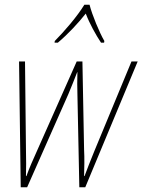

<svg xmlns="http://www.w3.org/2000/svg" viewBox="-20 -785 598 806"><path d="M210 -613 209 -606H223C267 -643 310 -690 340 -728C356 -686 382 -639 404 -606H417L418 -613C398 -647 366 -724 356 -765H334C305 -717 249 -652 210 -613ZM67 1H94L267 -390C280 -422 292 -450 304 -482H305C304 -449 304 -418 305 -390L313 1H338L558 -527H532L377 -153C359 -108 346 -77 335 -46H333C334 -79 335 -123 333 -156L326 -527H302L139 -160C119 -116 102 -77 91 -46H89C90 -80 90 -114 89 -157L85 -527H60Z"/></svg>

Font: Noto Sans Condensed Thin
Style: Italic
Weight: 100
Width: 3
Italic angle: -12°
Designer: Monotype Design Team
Foundry: Monotype Imaging Inc.
Version: Version 2.013